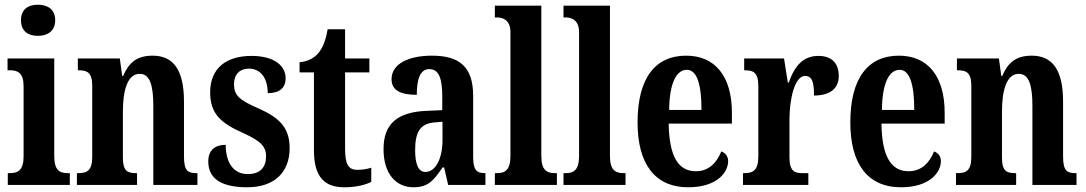

<svg xmlns="http://www.w3.org/2000/svg" viewBox="-20 -784 4605 814"><path d="M141 -632C181 -632 214 -652 214 -698C214 -745 181 -764 141 -764C99 -764 69 -745 69 -698C69 -652 99 -632 141 -632ZM13 0H276V-50H267C232 -50 210 -63 210 -122V-536H12V-486H24C57 -486 80 -473 80 -418V-121C80 -63 57 -50 22 -50H13Z M306 0H561V-50H557C521 -50 501 -58 501 -116V-312C501 -394 518 -471 572 -471C617 -471 630 -419 630 -334V0H817V-50H813C777 -50 760 -59 760 -121V-354C760 -489 714 -548 627 -548C560 -548 526 -518 502 -462H498L488 -536H310V-486H314C349 -486 371 -477 371 -421V-119C371 -59 348 -50 311 -50H306Z M1028 10C1145 10 1208 -55 1208 -156C1208 -250 1156 -289 1070 -327C995 -360 972 -380 972 -427C972 -468 996 -493 1035 -493C1082 -493 1115 -457 1115 -389C1166 -389 1191 -412 1191 -453C1191 -501 1148 -547 1046 -547C941 -547 871 -496 871 -393C871 -301 916 -262 1013 -219C1080 -188 1108 -166 1108 -122C1108 -76 1085 -46 1030 -46C973 -46 937 -90 937 -170C897 -170 863 -152 863 -100C863 -33 909 10 1028 10Z M1440 10C1496 10 1535 -3 1554 -13V-73C1536 -67 1516 -64 1494 -64C1455 -64 1443 -91 1443 -155V-477H1546V-536H1443V-660H1369C1361 -611 1348 -583 1333 -563C1317 -542 1291 -524 1250 -520V-477H1311V-147C1311 -31 1358 10 1440 10Z M1733 10C1795 10 1819 -19 1856 -74H1863L1880 0H2038V-50H2035C1998 -50 1986 -66 1986 -121V-377C1986 -502 1927 -548 1811 -548C1715 -548 1640 -515 1640 -448C1640 -403 1675 -382 1747 -382C1747 -450 1762 -491 1800 -491C1842 -491 1855 -449 1855 -374V-317L1788 -314C1666 -309 1606 -260 1606 -152C1606 -42 1663 10 1733 10ZM1783 -55C1753 -55 1740 -90 1740 -147C1740 -222 1760 -260 1822 -265L1856 -268V-191C1856 -111 1827 -55 1783 -55Z M2078 0H2341V-50H2332C2298 -50 2275 -63 2275 -122V-760H2078V-710H2088C2108 -710 2144 -702 2144 -648V-122C2144 -63 2121 -50 2088 -50H2078Z M2369 0H2632V-50H2623C2589 -50 2566 -63 2566 -122V-760H2369V-710H2379C2399 -710 2435 -702 2435 -648V-122C2435 -63 2412 -50 2379 -50H2369Z M2898 10C3018 10 3067 -52 3067 -101C3067 -123 3054 -136 3038 -142C3019 -95 2986 -58 2930 -58C2856 -58 2817 -120 2815 -260H3083V-306C3083 -464 3009 -548 2889 -548C2758 -548 2683 -453 2683 -265C2683 -91 2755 10 2898 10ZM2954 -318H2817C2818 -428 2846 -488 2892 -488C2936 -488 2954 -423 2954 -318Z M3130 0H3407V-50H3381C3349 -50 3327 -58 3327 -117V-277C3327 -364 3349 -462 3393 -462C3424 -462 3431 -434 3431 -379C3497 -379 3536 -407 3536 -462C3536 -512 3510 -547 3450 -547C3385 -547 3349 -505 3324 -434H3320L3304 -536H3135V-486H3138C3174 -486 3195 -477 3195 -418V-122C3195 -59 3171 -50 3134 -50H3130Z M3800 10C3920 10 3969 -52 3969 -101C3969 -123 3956 -136 3940 -142C3921 -95 3888 -58 3832 -58C3758 -58 3719 -120 3717 -260H3985V-306C3985 -464 3911 -548 3791 -548C3660 -548 3585 -453 3585 -265C3585 -91 3657 10 3800 10ZM3856 -318H3719C3720 -428 3748 -488 3794 -488C3838 -488 3856 -423 3856 -318Z M4033 0H4288V-50H4284C4248 -50 4228 -58 4228 -116V-312C4228 -394 4245 -471 4299 -471C4344 -471 4357 -419 4357 -334V0H4544V-50H4540C4504 -50 4487 -59 4487 -121V-354C4487 -489 4441 -548 4354 -548C4287 -548 4253 -518 4229 -462H4225L4215 -536H4037V-486H4041C4076 -486 4098 -477 4098 -421V-119C4098 -59 4075 -50 4038 -50H4033Z"/></svg>

Font: Noto Serif Georgian ExtraCondensed Bold
Style: Regular
Weight: 700
Width: 2
Designer: Monotype Design Team, Akaki Razmadze
Foundry: Google LLC
Version: Version 2.003